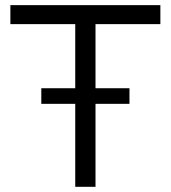

<svg xmlns="http://www.w3.org/2000/svg" viewBox="-20 -720 658 740"><path d="M139.2 -319.8V-379.9H270V-627H20V-700.2H598.1V-627H348.1V-379.9H479V-319.8H348.1V0H270V-319.8Z"/></svg>

Font: Uncut Sans
Style: Regular
Weight: 400
Designer: Kasper Nordkvist
Foundry: UNCUT.wtf
Version: Version 1.304;Glyphs 3.2 (3246)